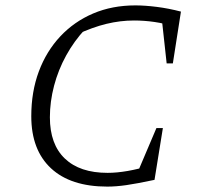

<svg xmlns="http://www.w3.org/2000/svg" viewBox="-20 -684 738 712"><path d="M378 8Q242 8 169 -60Q96 -128 96 -253Q96 -344 124 -419Q152 -494 203.5 -549Q255 -604 325.5 -634Q396 -664 482 -664Q517 -664 561 -658.5Q605 -653 651 -641L630 -584Q591 -597 553 -602.5Q515 -608 477 -608Q426 -608 374.5 -595.5Q323 -583 265 -556L296 -576Q255 -532 225.5 -478.5Q196 -425 180.5 -366Q165 -307 165 -249Q165 -149 220.5 -96Q276 -43 379 -43Q413 -43 453.5 -50Q494 -57 543 -72L553 -17Q487 -3 448.5 2.5Q410 8 378 8ZM478 -16 560 -209H584L553 -17ZM598 -449 577 -641H651L621 -449Z"/></svg>

Font: Piazzolla 8pt ExtraLight
Style: Italic
Weight: 250
Italic angle: -11.3°
Designer: Juan Pablo del Peral
Foundry: Huerta Tipografica
Version: Version 2.001